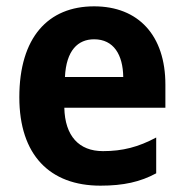

<svg xmlns="http://www.w3.org/2000/svg" viewBox="-20 -576 580 606"><path d="M277 -556C132 -556 41 -458 41 -269C41 -87 137 10 297 10C370 10 423 -2 473 -29V-142C417 -112 367 -99 305 -99C229 -99 185 -147 183 -236H502V-309C502 -464 417 -556 277 -556ZM277 -452C339 -452 368 -403 369 -333H185C189 -417 226 -452 277 -452Z"/></svg>

Font: Noto Sans Gurmukhi SemiCondensed
Style: Bold
Weight: 700
Width: 4
Designer: Jelle Bosma - Monotype Design Team
Foundry: Monotype Imaging Inc.
Version: Version 2.004